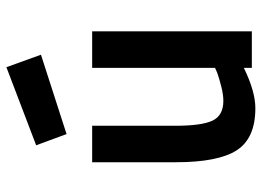

<svg xmlns="http://www.w3.org/2000/svg" viewBox="-129 -678 818 600"><g transform="rotate(-90 280.0 -378.0)"><path d="M368 -499H482V0H368V-25Q294 11 242 11Q148 11 110.5 -47Q73 -105 73 -238V-499H187V-239Q187 -157 203 -123Q219 -89 265 -89Q284 -89 309.5 -95.5Q335 -102 352 -108L368 -115ZM126 -674 370 -767 409 -659 161 -579Z"/></g></svg>

Font: TypoPRO Titillium Maps
Style: 800 wt
Weight: 800
Designer: Campivisivi
Foundry: Accademia di Belle Arti di Urbino and students of MA course of Visual design
Version: Version 001.001